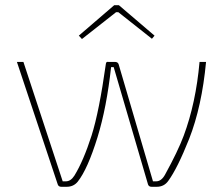

<svg xmlns="http://www.w3.org/2000/svg" viewBox="-20 -718 853 738"><path d="M564 -569 435 -671H426L295 -568L283 -581L419 -698H437L574 -581ZM233 -21Q252 -21 266 -43Q301 -100 332 -197Q361 -288 387 -473Q388 -482 397 -480H422Q433 -480 436 -471L568 -21H580Q600 -21 614 -46Q664 -137 686 -196Q733 -322 747 -480H772Q756 -309 707 -184Q662 -71 627 -23Q611 0 582 0H563Q552 0 549 -9L417 -460H407Q390 -305 355 -191Q317 -68 279 -20Q263 0 236 0H216Q205 0 202 -9L45 -480H70L221 -21Z"/></svg>

Font: Taylor Sans Thin
Style: Regular
Weight: 100
Italic angle: -8°
Designer: Natanael Gama
Version: Version 1.001 September 8, 2015